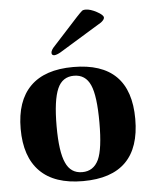

<svg xmlns="http://www.w3.org/2000/svg" viewBox="-50 -695 586 746"><g transform="rotate(-5 243.5 -321.5)"><path d="M244 10Q133 10 76.5 -47Q20 -104 20 -213Q20 -322 76.5 -378.5Q133 -435 244 -435Q467 -435 467 -213Q467 10 244 10ZM244 -25Q288 -25 308 -67Q327 -108 327 -211Q327 -316 308 -358Q289 -401 244 -401Q199 -401 180 -358Q160 -313 160 -211Q160 -111 180 -68Q199 -25 244 -25ZM176 -487Q165 -487 165 -497Q165 -508 181 -524L276 -628Q291 -644 297 -649Q301 -653 312 -653Q330 -653 355 -639.5Q380 -626 380 -616Q380 -608 367 -598L200 -496Q186 -488 176 -487Z"/></g></svg>

Font: UnnaBold
Style: Bold
Weight: 700
Designer: Jorge de Buen Unna
Foundry: Omnibus-Type
Version: Version 2.008;hotconv 1.0.109;makeotfexe 2.5.65596